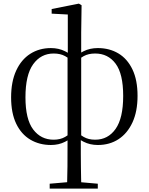

<svg xmlns="http://www.w3.org/2000/svg" viewBox="-20 -801 837 1080"><path d="M259.5 259.8V232.4L377.6 222.2H414.3L530.1 232.4V259.8ZM357 259.8Q359 198.4 359.5 133.8Q360 69.2 360 -22.1V-27.1V-485.7L361.4 -495.1V-719.4L270.6 -724.2V-750.2L423.6 -780.6L438.9 -771.6L436.7 -617.7V-489V-483V-30.1L434.5 -20.2Q434.5 30 434.6 68.8Q434.7 107.7 435.2 139.8Q435.7 171.9 436.2 200.5Q436.7 229.1 437.7 259.8ZM266.6 14.6Q201.4 14.6 150.6 -15.5Q99.7 -45.7 71.1 -105.3Q42.5 -165 42.5 -253.2Q42.5 -342 71.1 -404Q99.7 -466.1 150.4 -498.4Q201.2 -530.6 266.4 -530.6Q310.2 -530.6 345.5 -512.9Q380.8 -495.1 396.6 -476.3L398.6 -465.9L396.6 -451Q372.6 -470.7 346.2 -485.3Q319.8 -500 281.8 -500Q210.2 -500 166.7 -439.8Q123.2 -379.7 123.2 -253.6Q123.2 -130.2 166.7 -72.7Q210.2 -15.2 281.6 -15.2Q319.6 -15.2 346.1 -30.8Q372.6 -46.3 396.6 -65.2L399.2 -39.5H396.6Q380.8 -21.4 345.7 -3.4Q310.7 14.6 266.6 14.6ZM530.3 14.6Q486.3 14.6 450.7 -3.5Q415.2 -21.6 400.3 -39.5H397.7L400.3 -64.9Q424.4 -46.3 450.9 -30.8Q477.4 -15.2 515.2 -15.2Q587.5 -15.2 630.2 -75.8Q672.9 -136.3 672.9 -261.4Q672.9 -386 630.2 -443Q587.5 -500 515.4 -500Q477.4 -500 450.9 -485.3Q424.4 -470.7 400.3 -450.8L397.9 -466.1L400.3 -476.5Q415.2 -495.4 450.6 -513Q486.1 -530.6 530.3 -530.6Q595.6 -530.6 646 -500.5Q696.4 -470.3 725 -410.5Q753.7 -350.8 753.7 -261.8Q753.7 -174 725.1 -112.3Q696.6 -50.7 646.6 -18Q596.6 14.6 530.3 14.6Z"/></svg>

Font: Noto Serif JP
Style: Regular
Weight: 200
Designer: Ryoko NISHIZUKA 西塚涼子 (kana & ideographs); Frank Grießhammer (Latin, Greek & Cyrillic); Wenlong ZHANG 张文龙 (bopomofo); San
Foundry: Adobe
Version: Version 2.001;hotconv 1.1.0;makeotfexe 2.6.0